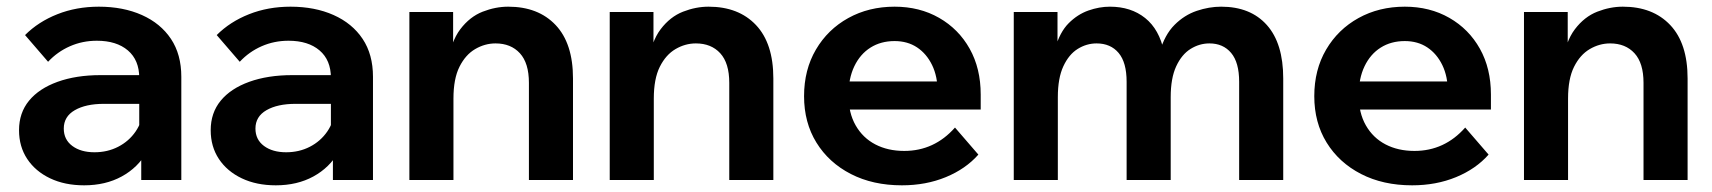

<svg xmlns="http://www.w3.org/2000/svg" viewBox="-20 -539 5126 575"><path d="M523 0H403V-101L397 -117V-306Q397 -359 363 -388Q329 -417 270 -417Q227 -417 189.5 -400.5Q152 -384 124 -354L55 -434Q95 -474 152 -496.5Q209 -519 276 -519Q349 -519 405 -494Q461 -469 492 -422.5Q523 -376 523 -309ZM232 16Q174 16 130 -5Q86 -26 61.5 -63Q37 -100 37 -149Q37 -201 67 -237.5Q97 -274 152.5 -294Q208 -314 281 -314H410V-228H291Q237 -228 204 -209Q171 -190 171 -154Q171 -121 196.5 -102Q222 -83 263 -83Q302 -83 334 -99.5Q366 -116 386 -145Q406 -174 409 -211L447 -193Q447 -131 420 -84Q393 -37 344.5 -10.5Q296 16 232 16Z M1097 0H977V-101L971 -117V-306Q971 -359 937 -388Q903 -417 844 -417Q801 -417 763.5 -400.5Q726 -384 698 -354L629 -434Q669 -474 726 -496.5Q783 -519 850 -519Q923 -519 979 -494Q1035 -469 1066 -422.5Q1097 -376 1097 -309ZM806 16Q748 16 704 -5Q660 -26 635.5 -63Q611 -100 611 -149Q611 -201 641 -237.5Q671 -274 726.5 -294Q782 -314 855 -314H984V-228H865Q811 -228 778 -209Q745 -190 745 -154Q745 -121 770.5 -102Q796 -83 837 -83Q876 -83 908 -99.5Q940 -116 960 -145Q980 -174 983 -211L1021 -193Q1021 -131 994 -84Q967 -37 918.5 -10.5Q870 16 806 16Z M1696 0H1564V-291Q1564 -350 1537 -379.5Q1510 -409 1464 -409Q1432 -409 1403 -392Q1374 -375 1356 -339Q1338 -303 1338 -244V0H1206V-503H1337V-347H1321Q1330 -414 1358.5 -451.5Q1387 -489 1425.5 -504Q1464 -519 1502 -519Q1592 -519 1644 -464Q1696 -409 1696 -304Z M2296 0H2164V-291Q2164 -350 2137 -379.5Q2110 -409 2064 -409Q2032 -409 2003 -392Q1974 -375 1956 -339Q1938 -303 1938 -244V0H1806V-503H1937V-347H1921Q1930 -414 1958.5 -451.5Q1987 -489 2025.5 -504Q2064 -519 2102 -519Q2192 -519 2244 -464Q2296 -409 2296 -304Z M2840 -157 2910 -76Q2872 -33 2812.5 -8.5Q2753 16 2681 16Q2594 16 2528 -18Q2462 -52 2425 -112Q2388 -172 2388 -251Q2388 -330 2423.5 -390.5Q2459 -451 2520.5 -485Q2582 -519 2659 -519Q2734 -519 2792.5 -485.5Q2851 -452 2884 -393Q2917 -334 2917 -256V-250H2788V-264Q2788 -310 2771.5 -344Q2755 -378 2726.5 -397Q2698 -416 2659 -416Q2618 -416 2587 -396.5Q2556 -377 2538.5 -340.5Q2521 -304 2521 -254Q2521 -201 2542.5 -163.5Q2564 -126 2601.5 -106.5Q2639 -87 2688 -87Q2778 -87 2840 -157ZM2917 -211H2473V-295H2901L2917 -256Z M3823 0H3691V-294Q3691 -352 3667 -380.5Q3643 -409 3602 -409Q3572 -409 3545.5 -392.5Q3519 -376 3502.5 -340.5Q3486 -305 3486 -248V0H3354V-294Q3354 -352 3330 -380.5Q3306 -409 3264 -409Q3234 -409 3207.5 -392.5Q3181 -376 3164.5 -340.5Q3148 -305 3148 -248V0H3016V-503H3147V-393L3140 -394Q3154 -443 3180.5 -469.5Q3207 -496 3239.5 -507.5Q3272 -519 3304 -519Q3367 -519 3409.5 -485Q3452 -451 3466 -384L3453 -383Q3468 -435 3497.5 -464.5Q3527 -494 3564 -506.5Q3601 -519 3637 -519Q3725 -519 3774 -464Q3823 -409 3823 -304Z M4368 -157 4438 -76Q4400 -33 4340.5 -8.5Q4281 16 4209 16Q4122 16 4056 -18Q3990 -52 3953 -112Q3916 -172 3916 -251Q3916 -330 3951.5 -390.5Q3987 -451 4048.5 -485Q4110 -519 4187 -519Q4262 -519 4320.5 -485.5Q4379 -452 4412 -393Q4445 -334 4445 -256V-250H4316V-264Q4316 -310 4299.5 -344Q4283 -378 4254.5 -397Q4226 -416 4187 -416Q4146 -416 4115 -396.5Q4084 -377 4066.5 -340.5Q4049 -304 4049 -254Q4049 -201 4070.5 -163.5Q4092 -126 4129.5 -106.5Q4167 -87 4216 -87Q4306 -87 4368 -157ZM4445 -211H4001V-295H4429L4445 -256Z M5034 0H4902V-291Q4902 -350 4875 -379.5Q4848 -409 4802 -409Q4770 -409 4741 -392Q4712 -375 4694 -339Q4676 -303 4676 -244V0H4544V-503H4675V-347H4659Q4668 -414 4696.5 -451.5Q4725 -489 4763.5 -504Q4802 -519 4840 -519Q4930 -519 4982 -464Q5034 -409 5034 -304Z"/></svg>

Font: Wix Madefor Display
Style: Bold
Weight: 700
Designer: Dalton Maag Ltd
Foundry: Dalton Maag Ltd
Version: Version 3.100